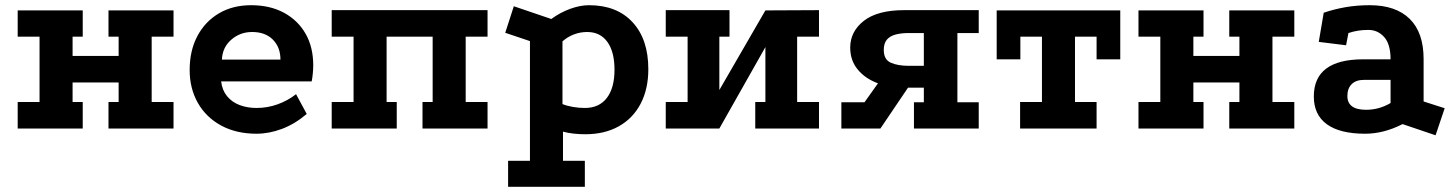

<svg xmlns="http://www.w3.org/2000/svg" viewBox="-20 -494 5593 738"><path d="M48 -454H298V-353H259V-279H436V-353H397V-454H647V-353H563V-102H647V0H397V-102H436V-177H259V-102H298V0H48V-102H132V-353H48Z M1159 -56Q1113 -17 1063.5 1.5Q1014 20 966 20Q888 20 830 -11.5Q772 -43 740.5 -98.5Q709 -154 709 -225Q709 -300 739 -356Q769 -412 822 -443Q875 -474 945 -474Q1018 -474 1071.5 -445Q1125 -416 1154.5 -364.5Q1184 -313 1184 -243Q1184 -230 1182.5 -213Q1181 -196 1178 -181H830Q834 -147 853 -124Q872 -101 901.5 -90Q931 -79 966 -79Q1008 -79 1047 -93Q1086 -107 1118 -132ZM1058 -265Q1058 -312 1029 -341.5Q1000 -371 949 -371Q903 -371 869 -341.5Q835 -312 833 -265Z M1255 -455H1854V-353H1770V-102H1854V0H1604V-102H1643V-353H1466V-102H1505V0H1255V-102H1339V-353H1255Z M1933 224V124H2017V-336L1922 -368L1955 -470L2099 -421Q2133 -446 2171.5 -460Q2210 -474 2244 -474Q2351 -474 2411.5 -408.5Q2472 -343 2472 -228Q2472 -152 2442.5 -95.5Q2413 -39 2358.5 -8.5Q2304 22 2230 22Q2181 22 2144 12V124H2228V224ZM2228 -79Q2283 -79 2312.5 -117.5Q2342 -156 2342 -226Q2342 -295 2314.5 -333Q2287 -371 2237 -371Q2210 -371 2185.5 -361.5Q2161 -352 2142 -335V-94Q2159 -87 2182 -83Q2205 -79 2228 -79Z M2539 -455H2784V-353H2745V-148L2922 -454L3128 -455V-353H3044V-102H3128V0H2883V-102H2922V-313L2745 0H2539V-102H2623V-353H2539Z M3493 0V-101H3531V-157H3456Q3397 -157 3350 -175.5Q3303 -194 3275.5 -228.5Q3248 -263 3248 -311Q3248 -373 3300.5 -414Q3353 -455 3456 -455H3742V-367H3660V-101H3742V0ZM3214 0V-101H3303L3362 -184L3479 -170L3364 0ZM3473 -241H3531V-367H3473Q3443 -367 3421.5 -361Q3400 -355 3388.5 -341Q3377 -327 3377 -302Q3377 -265 3404 -253Q3431 -241 3473 -241Z M3811 -454H4286V-266H4195V-353H4112V-102H4195V0H3901V-102H3985V-353H3902V-266H3811Z M4356 -454H4606V-353H4567V-279H4744V-353H4705V-454H4955V-353H4871V-102H4955V0H4705V-102H4744V-177H4567V-102H4606V0H4356V-102H4440V-353H4356Z M5371 -17Q5299 20 5227 20Q5130 20 5080 -16.5Q5030 -53 5030 -123Q5030 -266 5220 -266H5325Q5325 -324 5300.5 -351.5Q5276 -379 5240 -379Q5218 -379 5199.5 -376Q5181 -373 5163 -367L5154 -320L5049 -333L5068 -445Q5109 -459 5152.5 -466.5Q5196 -474 5245 -474Q5345 -474 5398.5 -421.5Q5452 -369 5452 -267V-104L5533 -78L5498 26ZM5223 -187Q5192 -187 5175.5 -170.5Q5159 -154 5159 -125Q5159 -72 5231 -72Q5281 -72 5325 -98V-187Z"/></svg>

Font: Podkova ExtraBold
Style: Regular
Weight: 800
Designer: Ilya Yudin
Foundry: Cyreal (www.cyreal.org)
Version: Version 2.103